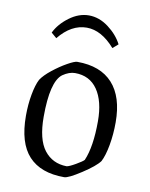

<svg xmlns="http://www.w3.org/2000/svg" viewBox="-77 -706 602 772"><g transform="rotate(10 224.0 -320.0)"><path d="M44 -208Q44 -254 51.5 -295Q59 -336 71 -359Q84 -379 113 -402Q142 -425 170.5 -441Q199 -457 210 -457Q305 -457 354.5 -402.5Q404 -348 404 -244Q404 -195 396 -150.5Q388 -106 375 -81Q358 -58 306.5 -24.5Q255 9 238 9Q142 9 93 -44Q44 -97 44 -208ZM308 -74Q333 -132 333 -236Q333 -318 301 -364.5Q269 -411 209 -411Q185 -411 159 -393Q115 -360 115 -216Q115 -124 148.5 -80.5Q182 -37 240 -36Q250 -37 276 -52Q302 -67 308 -74ZM88 -555Q106 -592 144.5 -620.5Q183 -649 224 -649Q266 -649 304 -620.5Q342 -592 361 -555L339 -536Q284 -599 224 -599Q161 -599 110 -536Z"/></g></svg>

Font: Grenze Light
Style: Regular
Weight: 300
Designer: Renata Polastri
Foundry: Omnibus-Type
Version: Version 1.002; ttfautohint (v1.8)